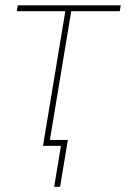

<svg xmlns="http://www.w3.org/2000/svg" viewBox="-20 -556 480 732"><path d="M144 0 229 -513.2H43.9L47.9 -535.6H440.4L436.5 -513.2H251.5L166.5 0ZM186.5 156.2 212.4 0H159.7L163.6 -22.5H238.8L209 156.2Z"/></svg>

Font: Inter 20pt Thin
Style: Italic
Weight: 250
Italic angle: -9.3988°
Version: Version 4.001;git-66647c0bb